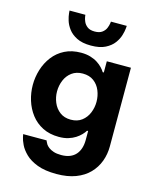

<svg xmlns="http://www.w3.org/2000/svg" viewBox="-140 -864 944 1169"><g transform="rotate(15 331.5 -279.0)"><path d="M330 212.4Q256.8 212.4 208.9 194Q161 175.6 133.3 148.5Q105.6 121.4 92.6 94.2Q79.6 67 75.9 48.6Q72.2 30.2 72.2 30.2H220Q220 30.2 222.4 36.7Q224.8 43.2 230.7 52.5Q236.6 61.8 248.7 71.1Q260.8 80.4 280.1 86.9Q299.4 93.4 328.2 93.4Q359.2 93.4 382.1 84.3Q405 75.2 419.8 58.3Q434.6 41.4 442 18Q449.4 -5.4 449.4 -33.6V-90.4H442.6Q435.2 -78 421.8 -64Q408.4 -50 389.2 -37.6Q370 -25.2 344.3 -17.4Q318.6 -9.6 286 -9.6Q227.2 -9.6 183.1 -32Q139 -54.4 109.8 -92.5Q80.6 -130.6 65.9 -178Q51.2 -225.4 51.2 -274.8Q51.2 -324.2 65.9 -371.6Q80.6 -419 109.8 -457.1Q139 -495.2 183.1 -517.6Q227.2 -540 286 -540Q318.6 -540 344.6 -532.2Q370.6 -524.4 389.8 -512Q409 -499.6 422.1 -485.6Q435.2 -471.6 442.6 -459.2H449.4V-530H601.4V-34Q601.4 15.6 584.9 60.1Q568.4 104.6 535.1 139Q501.8 173.4 450.7 192.9Q399.6 212.4 330 212.4ZM328.6 -129.6Q370.2 -129.6 397.9 -150.8Q425.6 -172 439.2 -205.4Q452.8 -238.8 452.8 -274.8Q452.8 -312 439.2 -345.3Q425.6 -378.6 397.9 -399.3Q370.2 -420 328.6 -420Q287.6 -420 259.7 -399.3Q231.8 -378.6 217.9 -345.3Q204 -312 204 -274.8Q204 -238.8 217.9 -205.4Q231.8 -172 259.7 -150.8Q287.6 -129.6 328.6 -129.6ZM330.6 -597.2Q275.4 -597.2 240.7 -614.8Q206 -632.4 187.2 -657.9Q168.4 -683.4 160.8 -708.9Q153.2 -734.4 151.7 -752Q150.2 -769.6 150.2 -769.6H250Q250 -769.6 251.7 -757Q253.4 -744.4 260.6 -727.7Q267.8 -711 284.2 -698.4Q300.6 -685.8 330.6 -685.8Q360.6 -685.8 377.3 -698.4Q394 -711 400.9 -727.7Q407.8 -744.4 409.5 -757Q411.2 -769.6 411.2 -769.6H511Q511 -769.6 509.5 -752Q508 -734.4 500.4 -708.9Q492.8 -683.4 474 -657.9Q455.2 -632.4 420.5 -614.8Q385.8 -597.2 330.6 -597.2Z"/></g></svg>

Font: Be Vietnam Pro Variable Thin
Style: Regular
Weight: 100
Designer: Lam Bao, Tony Le, Vietanh Nguyen
Foundry: Yellow Type Foundry
Version: Version 1.002